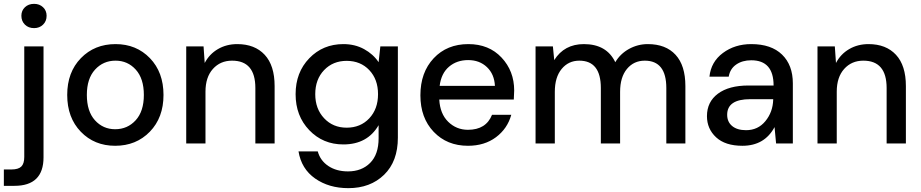

<svg xmlns="http://www.w3.org/2000/svg" viewBox="-48 -745 4784 997"><path d="M-28 220V135H11Q47 135 62.5 120Q78 105 78 70V-504H178V72Q178 220 27 220ZM129 -599Q100 -599 81.5 -617Q63 -635 63 -663Q63 -690 81.5 -707.5Q100 -725 129 -725Q157 -725 175.5 -707.5Q194 -690 194 -663Q194 -635 175.5 -617Q157 -599 129 -599Z M550 12Q442 12 371.5 -61Q301 -134 301 -252Q301 -370 372 -443Q443 -516 552 -516Q660 -516 730.5 -443Q801 -370 801 -252Q801 -134 730 -61Q659 12 550 12ZM550 -74Q614 -74 656.5 -120.5Q699 -167 699 -252Q699 -337 657 -383.5Q615 -430 552 -430Q488 -430 445.5 -383.5Q403 -337 403 -252Q403 -167 445 -120.5Q487 -74 550 -74Z M919 0V-504H1009L1015 -418Q1039 -464 1083.5 -490Q1128 -516 1184 -516Q1275 -516 1326.5 -460.5Q1378 -405 1378 -298V0H1278V-288Q1278 -430 1157 -430Q1096 -430 1057.5 -387Q1019 -344 1019 -269V0Z M1761 232Q1660 232 1588.5 182Q1517 132 1502 41H1602Q1615 89 1657 117Q1699 145 1759 145Q1830 145 1874 101Q1918 57 1918 -27V-95Q1860 5 1735 5Q1629 5 1558 -69Q1487 -143 1487 -256Q1487 -369 1558 -442.5Q1629 -516 1735 -516Q1795 -516 1842.5 -490Q1890 -464 1918 -422L1927 -504H2018V-30Q2018 93 1946.5 162.5Q1875 232 1761 232ZM1752 -82Q1824 -82 1869.5 -130.5Q1915 -179 1915 -256Q1915 -333 1869.5 -381Q1824 -429 1752 -429Q1681 -429 1635 -381Q1589 -333 1589 -256Q1589 -180 1635 -131Q1681 -82 1752 -82Z M2382 12Q2273 12 2204 -60.5Q2135 -133 2135 -250Q2135 -369 2204 -442.5Q2273 -516 2384 -516Q2491 -516 2556.5 -446Q2622 -376 2622 -275L2620 -228H2233Q2237 -154 2279.5 -112.5Q2322 -71 2382 -71Q2476 -71 2507 -149H2607Q2587 -77 2527.5 -32.5Q2468 12 2382 12ZM2235 -299H2522Q2519 -360 2480.5 -396.5Q2442 -433 2383 -433Q2324 -433 2283.5 -398.5Q2243 -364 2235 -299Z M2733 0V-504H2823L2830 -433Q2882 -516 2984 -516Q3102 -516 3147 -422Q3173 -466 3218.5 -491Q3264 -516 3316 -516Q3409 -516 3460 -460.5Q3511 -405 3511 -298V0H3412V-288Q3412 -430 3300 -430Q3243 -430 3207.5 -387Q3172 -344 3172 -268V0H3072V-288Q3072 -430 2960 -430Q2904 -430 2868.5 -387Q2833 -344 2833 -268V0Z M3807 12Q3718 12 3670.5 -32Q3623 -76 3623 -142Q3623 -216 3680 -258.5Q3737 -301 3839 -301H3969Q3969 -432 3853 -432Q3807 -432 3775 -410Q3743 -388 3736 -347H3636Q3644 -424 3706 -470Q3768 -516 3853 -516Q3957 -516 4013 -461.5Q4069 -407 4069 -312V0H3982L3974 -85Q3922 12 3807 12ZM3826 -69Q3888 -69 3926.5 -116Q3965 -163 3967 -227V-230H3848Q3728 -230 3728 -149Q3728 -112 3754 -90.5Q3780 -69 3826 -69Z M4197 0V-504H4287L4293 -418Q4317 -464 4361.5 -490Q4406 -516 4462 -516Q4553 -516 4604.5 -460.5Q4656 -405 4656 -298V0H4556V-288Q4556 -430 4435 -430Q4374 -430 4335.5 -387Q4297 -344 4297 -269V0Z"/></svg>

Font: AWOL-DM Medium
Style: Regular
Weight: 500
Designer: Colophon Foundry, Jonny Pinhorn, Mikhail Sharanda
Foundry: Colophon Foundry
Version: Version 1.000;Glyphs 3.2.3 (3260)